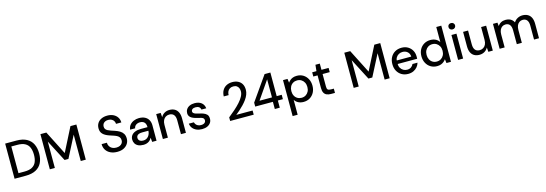

<svg xmlns="http://www.w3.org/2000/svg" viewBox="34 -2097 10505 3693"><g transform="rotate(-15 5286.5 -250.0)"><path d="M72 0V-700H296Q418 -700 498 -657Q578 -614 616.5 -535.5Q655 -457 655 -349Q655 -241 616.5 -163Q578 -85 498 -42.5Q418 0 296 0ZM172 -84H292Q389 -84 446 -116Q503 -148 527.5 -207.5Q552 -267 552 -349Q552 -432 527.5 -492Q503 -552 446 -584Q389 -616 292 -616H172Z M774 0V-700H892L1132 -228L1372 -700H1490V0H1390V-525L1171 -100H1094L874 -525V0Z M2117 12Q2041 12 1983 -15.5Q1925 -43 1893 -93Q1861 -143 1861 -210H1966Q1966 -172 1984 -140.5Q2002 -109 2035.5 -90.5Q2069 -72 2117 -72Q2160 -72 2190 -86Q2220 -100 2236.5 -124.5Q2253 -149 2253 -181Q2253 -219 2235.5 -243Q2218 -267 2189 -282Q2160 -297 2122.5 -309Q2085 -321 2044 -335Q1963 -363 1922.5 -405.5Q1882 -448 1882 -517Q1882 -576 1909.5 -619.5Q1937 -663 1988 -687.5Q2039 -712 2108 -712Q2176 -712 2226.5 -687Q2277 -662 2306 -618Q2335 -574 2336 -515H2230Q2230 -542 2216 -568Q2202 -594 2174 -610.5Q2146 -627 2105 -627Q2071 -628 2044 -616Q2017 -604 2001.5 -581Q1986 -558 1986 -526Q1986 -494 2000 -474.5Q2014 -455 2040 -441Q2066 -427 2100.5 -415.5Q2135 -404 2177 -390Q2228 -373 2269 -348.5Q2310 -324 2333.5 -285.5Q2357 -247 2357 -187Q2357 -135 2330 -90Q2303 -45 2250 -16.5Q2197 12 2117 12Z M2637 12Q2574 12 2533 -8.5Q2492 -29 2472 -64Q2452 -99 2452 -140Q2452 -189 2477.5 -224Q2503 -259 2551.5 -278Q2600 -297 2668 -297H2799Q2799 -340 2785.5 -368Q2772 -396 2746 -410.5Q2720 -425 2683 -425Q2637 -425 2603.5 -402.5Q2570 -380 2563 -337H2463Q2469 -392 2500 -429.5Q2531 -467 2579.5 -487.5Q2628 -508 2683 -508Q2753 -508 2801 -483Q2849 -458 2874 -412.5Q2899 -367 2899 -305V0H2812L2804 -85Q2794 -65 2778.5 -47Q2763 -29 2742.5 -16Q2722 -3 2695.5 4.5Q2669 12 2637 12ZM2656 -69Q2689 -69 2715 -82Q2741 -95 2759 -117.5Q2777 -140 2786.5 -167.5Q2796 -195 2797 -225V-226H2678Q2634 -226 2607.5 -216Q2581 -206 2569 -188Q2557 -170 2557 -146Q2557 -123 2568.5 -105.5Q2580 -88 2602 -78.5Q2624 -69 2656 -69Z M3025 0V-496H3114L3121 -409Q3145 -455 3189 -481.5Q3233 -508 3291 -508Q3351 -508 3394 -483.5Q3437 -459 3460.5 -410Q3484 -361 3484 -286V0H3385V-276Q3385 -348 3354.5 -385.5Q3324 -423 3264 -423Q3224 -423 3192.5 -403.5Q3161 -384 3143 -347Q3125 -310 3125 -257V0Z M3805 12Q3744 12 3695.5 -9Q3647 -30 3618 -67.5Q3589 -105 3583 -156H3684Q3690 -132 3705 -112.5Q3720 -93 3745.5 -81Q3771 -69 3805 -69Q3838 -69 3859 -78.5Q3880 -88 3890 -104Q3900 -120 3900 -138Q3900 -165 3886 -179Q3872 -193 3845.5 -201Q3819 -209 3782 -217Q3752 -224 3720 -234Q3688 -244 3662 -259.5Q3636 -275 3620 -298.5Q3604 -322 3604 -357Q3604 -400 3626.5 -434.5Q3649 -469 3691 -488.5Q3733 -508 3791 -508Q3873 -508 3924.5 -468.5Q3976 -429 3984 -355H3888Q3883 -389 3858 -408Q3833 -427 3790 -427Q3748 -427 3725.5 -410Q3703 -393 3703 -365Q3703 -348 3716.5 -334.5Q3730 -321 3755.5 -312Q3781 -303 3816 -295Q3865 -285 3906.5 -270Q3948 -255 3974.5 -227Q4001 -199 4001 -145Q4002 -99 3978 -63.5Q3954 -28 3910 -8Q3866 12 3805 12Z M4365 0V-72Q4433 -126 4495.5 -181Q4558 -236 4607 -290.5Q4656 -345 4684 -397.5Q4712 -450 4712 -498Q4712 -532 4700.5 -561Q4689 -590 4663 -608.5Q4637 -627 4593 -627Q4551 -627 4522 -608Q4493 -589 4479 -557.5Q4465 -526 4465 -488H4368Q4370 -560 4399.5 -610Q4429 -660 4480 -686Q4531 -712 4595 -712Q4661 -712 4710 -687.5Q4759 -663 4785.5 -616.5Q4812 -570 4812 -503Q4812 -455 4793.5 -407.5Q4775 -360 4742.5 -315Q4710 -270 4670 -228.5Q4630 -187 4588.5 -150Q4547 -113 4509 -83H4834V0Z M5254 0V-143H4902V-221L5238 -700H5353V-230H5453V-143H5353V0ZM5011 -230H5259V-590Z M5550 220V-496H5640L5650 -418Q5666 -441 5690 -462Q5714 -483 5747.5 -495.5Q5781 -508 5826 -508Q5899 -508 5953.5 -474Q6008 -440 6039 -381Q6070 -322 6070 -247Q6070 -172 6039 -113.5Q6008 -55 5953 -21.5Q5898 12 5825 12Q5766 12 5721 -11.5Q5676 -35 5650 -77V220ZM5809 -75Q5856 -75 5892 -97Q5928 -119 5948.5 -157.5Q5969 -196 5969 -248Q5969 -299 5948.5 -338Q5928 -377 5892 -399Q5856 -421 5809 -421Q5763 -421 5726.5 -399Q5690 -377 5670 -338Q5650 -299 5650 -248Q5650 -197 5670 -158Q5690 -119 5726.5 -97Q5763 -75 5809 -75Z M6372 0Q6324 0 6289 -15Q6254 -30 6235 -65Q6216 -100 6216 -160V-412H6131V-496H6216L6229 -620H6316V-496H6458V-412H6316V-159Q6316 -116 6334 -100.5Q6352 -85 6396 -85H6452V0Z M6825 0V-700H6943L7183 -228L7423 -700H7541V0H7441V-525L7222 -100H7145L6925 -525V0Z M7910 12Q7837 12 7781 -20.5Q7725 -53 7693 -111Q7661 -169 7661 -247Q7661 -325 7692.5 -383.5Q7724 -442 7780.5 -475Q7837 -508 7912 -508Q7985 -508 8038.5 -475.5Q8092 -443 8121 -390Q8150 -337 8150 -272Q8150 -262 8150 -250Q8150 -238 8149 -225H7735V-295H8050Q8047 -355 8008 -390Q7969 -425 7910 -425Q7870 -425 7835.5 -407Q7801 -389 7780 -354.5Q7759 -320 7759 -267V-239Q7759 -184 7780 -147Q7801 -110 7835.5 -90.5Q7870 -71 7910 -71Q7957 -71 7989 -93Q8021 -115 8036 -151H8136Q8123 -104 8092 -67.5Q8061 -31 8015 -9.5Q7969 12 7910 12Z M8486 12Q8413 12 8357.5 -22Q8302 -56 8271 -115Q8240 -174 8240 -249Q8240 -324 8271 -382.5Q8302 -441 8358 -474.5Q8414 -508 8486 -508Q8546 -508 8591.5 -484.5Q8637 -461 8662 -419V-720H8762V0H8672L8662 -78Q8646 -55 8622 -34.5Q8598 -14 8564 -1Q8530 12 8486 12ZM8501 -75Q8548 -75 8584 -97Q8620 -119 8640.5 -158Q8661 -197 8661 -248Q8661 -300 8640.5 -338.5Q8620 -377 8584 -399Q8548 -421 8501 -421Q8455 -421 8419 -399Q8383 -377 8363 -338.5Q8343 -300 8343 -248Q8343 -197 8363 -158Q8383 -119 8419 -97Q8455 -75 8501 -75Z M8904 0V-496H9004V0ZM8954 -594Q8925 -594 8906.5 -612Q8888 -630 8888 -658Q8888 -685 8906.5 -702.5Q8925 -720 8954 -720Q8982 -720 9001 -702.5Q9020 -685 9020 -658Q9020 -630 9001 -612Q8982 -594 8954 -594Z M9328 12Q9269 12 9225.5 -12.5Q9182 -37 9159 -86Q9136 -135 9136 -210V-496H9235V-220Q9235 -147 9265.5 -110Q9296 -73 9355 -73Q9395 -73 9427 -92.5Q9459 -112 9477 -149Q9495 -186 9495 -239V-496H9595V0H9506L9499 -87Q9475 -41 9430.5 -14.5Q9386 12 9328 12Z M9731 0V-496H9820L9828 -426Q9852 -465 9891.5 -486.5Q9931 -508 9982 -508Q10021 -508 10052.5 -498Q10084 -488 10108 -467Q10132 -446 10148 -414Q10174 -458 10220 -483Q10266 -508 10318 -508Q10379 -508 10423.5 -483.5Q10468 -459 10491.5 -409.5Q10515 -360 10515 -286V0H10416V-276Q10416 -348 10387.5 -385.5Q10359 -423 10303 -423Q10266 -423 10236 -403.5Q10206 -384 10189.5 -347Q10173 -310 10173 -257V0H10073V-276Q10073 -348 10044.5 -385.5Q10016 -423 9960 -423Q9923 -423 9893.5 -403.5Q9864 -384 9847.5 -347Q9831 -310 9831 -257V0Z"/></g></svg>

Font: DM Sans 24pt Medium
Style: Regular
Weight: 500
Designer: Colophon Foundry, Jonny Pinhorn
Foundry: Colophon Foundry
Version: Version 4.004;gftools[0.9.30]